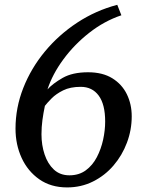

<svg xmlns="http://www.w3.org/2000/svg" viewBox="-20 -786 620 817"><path d="M265.5 11.5Q196.5 11.5 147.2 -23Q98 -57.5 72 -114.2Q46 -171 46 -238.5Q46 -327.5 79 -411.5Q112 -495.5 171 -566.8Q230 -638 308.8 -689.8Q387.5 -741.5 479 -765.5L496.5 -721Q423.5 -696.5 359.8 -646.5Q296 -596.5 249.5 -533.2Q203 -470 182 -405.5Q204.5 -430.5 246.5 -454.5Q288.5 -478.5 354.5 -478.5Q416.5 -478.5 457.8 -453Q499 -427.5 519.8 -385Q540.5 -342.5 540.5 -291Q540.5 -233 520.2 -179Q500 -125 463.2 -82Q426.5 -39 376 -13.8Q325.5 11.5 265.5 11.5ZM275.5 -40Q316 -40 345 -61.2Q374 -82.5 392 -117Q410 -151.5 418.8 -191.5Q427.5 -231.5 427.5 -269Q427.5 -342 400 -379.2Q372.5 -416.5 323.5 -416.5Q279 -416.5 248.8 -401.5Q218.5 -386.5 199.8 -367.5Q181 -348.5 171 -335.5Q164.5 -304.5 160.5 -275Q156.5 -245.5 156.5 -214.5Q156.5 -168.5 169.8 -128.8Q183 -89 209.2 -64.5Q235.5 -40 275.5 -40Z"/></svg>

Font: Merriweather
Style: Italic
Weight: 400
Italic angle: -7.8°
Designer: Eben Sorkin
Foundry: Eben Sorkin
Version: Version 2.100